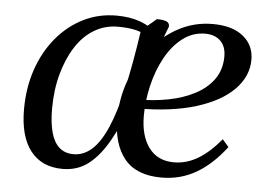

<svg xmlns="http://www.w3.org/2000/svg" viewBox="-41 -514 797 578"><g transform="rotate(5 357.5 -225.0)"><path d="M167 12Q104 12 70 -31.5Q36 -75 36 -157Q36 -222 55 -277.5Q74 -333 108.5 -374.5Q143 -416 189 -439Q235 -462 289 -462Q330 -462 361.5 -450.5Q393 -439 420 -414L417 -386Q405 -397 378 -413Q351 -429 296 -429Q257 -429 224.5 -409.5Q192 -390 169 -354Q146 -318 133 -270Q120 -222 120 -165Q120 -124 128 -94.5Q136 -65 153 -50Q170 -35 196 -35Q226 -35 251 -57Q276 -79 296.5 -126Q317 -173 334 -247Q351 -321 366 -424L411 -462Q428 -462 438.5 -458.5Q449 -455 449 -443L358 -204Q333 -136 305.5 -87.5Q278 -39 245 -13.5Q212 12 167 12ZM466 12Q390 12 354 -32Q318 -76 318 -155Q318 -212 337.5 -267Q357 -322 392.5 -366Q428 -410 476 -436Q524 -462 580 -462Q639 -462 672 -435.5Q705 -409 705 -365Q705 -315 666 -275Q627 -235 553 -212Q479 -189 373 -189L375 -216Q423 -216 467 -224.5Q511 -233 546.5 -251.5Q582 -270 602.5 -299Q623 -328 623 -368Q623 -398 606 -414.5Q589 -431 560 -431Q522 -431 491.5 -407.5Q461 -384 440 -345.5Q419 -307 408 -260.5Q397 -214 397 -169Q397 -108 423.5 -72.5Q450 -37 499 -37Q537 -37 571.5 -57.5Q606 -78 640 -119L659 -97Q618 -43 570.5 -15.5Q523 12 466 12Z"/></g></svg>

Font: Petrona
Style: Italic
Weight: 400
Italic angle: -9°
Designer: Ringo R. Seeber
Foundry: Ringo R. Seeber
Version: Version 2.001; ttfautohint (v1.8.3)